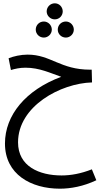

<svg xmlns="http://www.w3.org/2000/svg" viewBox="-20 -746 626 1160"><path d="M311 -629C338 -629 359 -651 359 -677C359 -704 338 -726 311 -726C284 -726 262 -704 262 -677C262 -651 284 -629 311 -629ZM245 -519C271 -519 293 -541 293 -567C293 -594 271 -616 245 -616C217 -616 196 -594 196 -567C196 -541 217 -519 245 -519ZM378 -519C404 -519 426 -541 426 -567C426 -594 404 -616 378 -616C350 -616 329 -594 329 -567C329 -541 350 -519 378 -519ZM342 394C407 394 484 380 562 343L535 277C469 303 408 314 352 314C217 314 89 259 89 114C89 -105 347 -243 536 -248L534 -325H525C344 -325 287 -416 147 -416C105 -416 62 -406 32 -394L46 -323C70 -330 98 -337 134 -337C219 -337 285 -304 350 -282C135 -202 10 -50 10 121C10 308 168 394 342 394Z"/></svg>

Font: Noto Sans Arabic SemCond
Style: Regular
Weight: 400
Width: 4
Designer: Monotype Design Team, Nadine Chahine, Nizar Qandah and Khaled Hosny
Foundry: Monotype Imaging Inc.
Version: Version 2.012